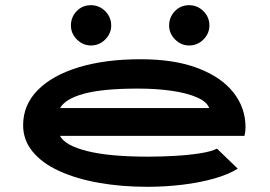

<svg xmlns="http://www.w3.org/2000/svg" viewBox="-20 -709 1040 739"><path d="M547 10Q447 10 360 -5.5Q273 -21 207.5 -51Q142 -81 105.5 -125.5Q69 -170 69 -227Q69 -305 125 -362Q181 -419 283 -450Q385 -481 521 -481Q652 -481 742 -446.5Q832 -412 878.5 -353Q925 -294 925 -219Q925 -211 924 -202.5Q923 -194 921 -186H211Q230 -149 315.5 -127.5Q401 -106 551 -106Q598 -106 652 -109Q706 -112 750.5 -119Q795 -126 815 -137L895 -60Q861 -38 805 -22Q749 -6 682 2Q615 10 547 10ZM211 -293H785Q777 -317 738.5 -334Q700 -351 641 -359.5Q582 -368 511 -368Q376 -368 304 -348.5Q232 -329 211 -293ZM330 -534Q299 -534 276 -557Q253 -580 253 -611Q253 -643 275 -666Q297 -689 330 -689Q362 -689 385 -666Q408 -643 408 -611Q408 -580 385 -557Q362 -534 330 -534ZM708 -534Q677 -534 654 -557Q631 -580 631 -611Q631 -643 653 -666Q675 -689 708 -689Q740 -689 763 -666Q786 -643 786 -611Q786 -580 763 -557Q740 -534 708 -534Z"/></svg>

Font: Inconsolata UltraExpanded Black
Style: Regular
Weight: 900
Width: 9
Monospace: yes
Designer: Raph Levien, Cyreal, Brenton Simpson
Foundry: Raph Levien, Cyreal, Google
Version: Version 3.001; ttfautohint (v1.8.2.53-6de2)